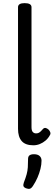

<svg xmlns="http://www.w3.org/2000/svg" viewBox="-20 -910 346 1225"><path d="M193 17Q142 17 118.5 -10Q95 -37 95 -88V-864Q95 -877 105.5 -883.5Q116 -890 137 -890Q159 -890 170 -883.5Q181 -877 181 -864V-99Q181 -77 189 -68Q197 -59 210 -59Q220 -59 227 -62.5Q234 -66 241 -73Q248 -80 255 -88Q262 -95 271 -93.5Q280 -92 290 -83Q297 -76 300.5 -66.5Q304 -57 299 -49Q288 -28 271 -13.5Q254 1 234 9Q214 17 193 17ZM145 291Q133 286 130 278Q127 270 132 255Q144 224 150 202Q156 180 157.5 157.5Q159 135 159 105Q159 88 168.5 81Q178 74 197 74Q220 74 232.5 85Q245 96 245 115Q245 140 238 168Q231 196 219 223.5Q207 251 191 275Q181 291 171 294Q161 297 145 291Z"/></svg>

Font: Playwrite IT Moderna
Style: Regular
Weight: 400
Designer: Veronika Burian, José Scaglione
Foundry: TypeTogether
Version: Version 1.002